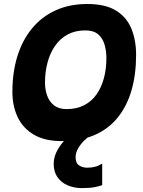

<svg xmlns="http://www.w3.org/2000/svg" viewBox="-20 -680 717 960"><path d="M491 138V245.5Q477.5 251 452.8 255.8Q428 260.5 389 260.5Q351 260.5 319 247Q287 233.5 267.8 206.5Q248.5 179.5 248.5 140Q248.5 109 262 80.8Q275.5 52.5 296 29.5Q316.5 6.5 337.8 -9.2Q359 -25 374 -31L433.5 -3.5Q418.5 5.5 400.8 23Q383 40.5 370.5 62.2Q358 84 358 106Q358 135.5 375.5 147Q393 158.5 416.5 158.5Q437.5 158.5 455.5 153.8Q473.5 149 491 138ZM289 25.5Q204 25.5 149.5 -6.5Q95 -38.5 68.5 -94Q42 -149.5 42 -220.5Q42 -318.5 67 -399Q92 -479.5 140.2 -538Q188.5 -596.5 258 -628.2Q327.5 -660 416.5 -660Q507 -660 560.2 -627Q613.5 -594 637 -536.5Q660.5 -479 660.5 -405.5Q660.5 -308.5 637.8 -229.2Q615 -150 569.2 -93Q523.5 -36 453.5 -5.2Q383.5 25.5 289 25.5ZM313 -134.5Q363 -134.5 400.5 -153.8Q438 -173 462.5 -207.8Q487 -242.5 499.5 -289Q512 -335.5 512 -390Q512 -424.5 503 -456.2Q494 -488 471.2 -508Q448.5 -528 406.5 -528Q356.5 -528 318.8 -507.8Q281 -487.5 255.8 -451.5Q230.5 -415.5 217.8 -368Q205 -320.5 205 -266Q205 -232.5 215.5 -202.5Q226 -172.5 249.8 -153.5Q273.5 -134.5 313 -134.5Z"/></svg>

Font: Grandstander Thin
Style: Bold Italic
Weight: 700
Italic angle: -15°
Version: Version 1.200